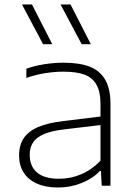

<svg xmlns="http://www.w3.org/2000/svg" viewBox="-20 -828 600 856"><path d="M472.5 -364.5V0H433.5L430 -66H425.5Q394.5 -32.5 344.2 -12.2Q294 8 239.5 8Q184.5 8 145.2 -9.2Q106 -26.5 85.5 -58.5Q65 -90.5 65 -135Q65 -180.5 85.5 -211.5Q106 -242.5 149.8 -261.5Q193.5 -280.5 264.5 -288.5L428 -308.5V-364.5Q428 -420.5 409.2 -452Q390.5 -483.5 354.8 -496Q319 -508.5 262.5 -508.5Q223.5 -508.5 181 -501.8Q138.5 -495 97.5 -480.5V-521.5Q132.5 -534.5 176.8 -541.5Q221 -548.5 264 -548.5Q333 -548.5 378.8 -531.2Q424.5 -514 448.5 -473.5Q472.5 -433 472.5 -364.5ZM428 -111.5V-270.5L265 -251Q209.5 -244.5 176.2 -230.2Q143 -216 127.8 -193.5Q112.5 -171 112.5 -138Q112.5 -87 145 -59Q177.5 -31 243.5 -31Q295.5 -31 343 -51.5Q390.5 -72 428 -111.5ZM172 -631 78 -808H122.5L213 -631ZM344 -631 250 -808H294.5L385 -631Z"/></svg>

Font: Encode Sans Expanded ExtraLight
Style: Regular
Weight: 275
Width: 7
Designer: Multiple Designers
Foundry: Impallari Type
Version: Version 2.000